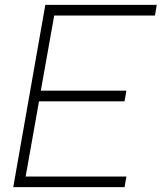

<svg xmlns="http://www.w3.org/2000/svg" viewBox="-20 -770 665 790"><path d="M203 -706 148 -397H500L492.5 -353H140.5L85.5 -43.5H500L492.5 0H34.5L166.5 -750H625L617.5 -706Z"/></svg>

Font: Russisch Sans ExtraLight
Style: Italic
Weight: 200
Width: 4
Italic angle: -10°
Designer: Michael Sharanda (font) & Cristiano Sobral (main changes)
Foundry: Michael Sharanda
Version: Version 2.00;September 8, 2020;FontCreator 13.0.0.2681 64-bi